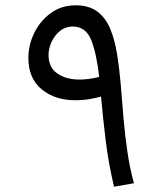

<svg xmlns="http://www.w3.org/2000/svg" viewBox="-20 -699 612 724"><path d="M410 5Q389 -83 378.5 -169.5Q368 -256 361 -335Q313 -321 267 -321Q189 -320 138 -361.5Q87 -403 87 -480Q87 -530 109.5 -575.5Q132 -621 172 -650Q212 -679 265 -679Q316 -679 347.5 -655Q379 -631 396 -589.5Q413 -548 421.5 -495Q430 -442 435 -384Q440 -323 445.5 -256.5Q451 -190 460.5 -126Q470 -62 485 -8ZM163 -492Q163 -445 196 -422Q229 -399 280 -399Q315 -399 354 -409Q344 -499 323.5 -549Q303 -599 254 -599Q227 -599 206.5 -582.5Q186 -566 174.5 -541Q163 -516 163 -492Z"/></svg>

Font: Noto Sans Living
Style: Regular
Weight: 400
Designer: Monotype Design Team
Foundry: Monotype Imaging Inc.
Version: Version 2.013; ttfautohint (v1.8.4.7-5d5b)